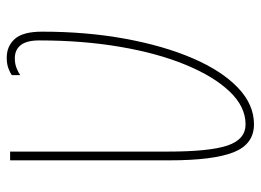

<svg xmlns="http://www.w3.org/2000/svg" viewBox="-122 -642 774 570"><g transform="rotate(-90 265.0 -357.0)"><path d="M181 10Q122 10 98 -50.5Q74 -111 74 -241V-714H100V-245Q100 -122 118 -68.5Q136 -15 181 -15Q233 -15 278 -62Q323 -109 357.5 -192.5Q392 -276 411 -387.5Q430 -499 430 -627Q430 -665 416 -682.5Q402 -700 377 -700Q360 -700 347 -694.5Q334 -689 327 -684V-709Q334 -714 347 -719Q360 -724 379 -724Q413 -724 434.5 -700Q456 -676 456 -619Q456 -487 435 -372.5Q414 -258 377 -172Q340 -86 290 -38Q240 10 181 10Z"/></g></svg>

Font: Noto Sans Mono Condensed Thin
Style: Regular
Weight: 100
Width: 3
Designer: Monotype Design Team
Foundry: Monotype Imaging Inc.
Version: Version 2.014; ttfautohint (v1.8.4.7-5d5b)